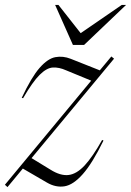

<svg xmlns="http://www.w3.org/2000/svg" viewBox="-40 -752 534 782"><path d="M-20 0.5 331.5 -423.5 229.5 -465.5Q200.5 -478.5 175.2 -477Q150 -475.5 121.5 -447.2Q93 -419 54 -352L48.5 -353.5Q88 -437.5 121.2 -475.5Q154.5 -513.5 185.5 -519.2Q216.5 -525 248 -512.5L366.5 -465.5L413.5 -522L424.5 -513L88.5 -108L165.5 -61Q206 -35.5 239 -39.2Q272 -43 304.8 -78.2Q337.5 -113.5 376 -182L381.5 -179.5Q336 -86.5 297.2 -42.8Q258.5 1 222.8 6.8Q187 12.5 151 -8.5L53 -65.5L-9.5 10ZM473.5 -732 302.5 -569H257L184.5 -732H198L288.5 -617L456 -732Z"/></svg>

Font: Newsreader Display Light
Style: Italic
Weight: 300
Italic angle: -17°
Designer: Hugues Gentile
Foundry: Production Type
Version: Version 1.001